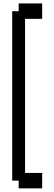

<svg xmlns="http://www.w3.org/2000/svg" viewBox="-20 -958 309 1089"><path d="M219.2 -851.1H122.1V22.9H219.2V110.4H85.9V66.4H49.3V-894.5H85.9V-938.5H219.2Z"/></svg>

Font: Gap Sans
Style: Regular
Weight: 400
Designer: Alexandre Liziard and Étienne Ozeray
Foundry: Interstices.io
Version: Version 1.6.1 - December 3. 2014